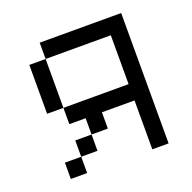

<svg xmlns="http://www.w3.org/2000/svg" viewBox="-96 -596 692 692"><g transform="rotate(-20 250.0 -250.0)"><path d="M437.5 0H375V-187.5H250V-125H187.5V-187.5H125V-250H375V-437.5H125V-500H437.5ZM62.5 -62.5H125V0H62.5ZM62.5 -437.5H125V-250H62.5ZM125 -125H187.5V-62.5H125Z"/></g></svg>

Font: 寒蝉点阵体 16px
Style: Regular
Weight: 400
Designer: Designed by Warren2060
Foundry: ChillType
Version: Version 1.000